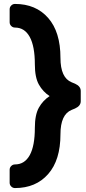

<svg xmlns="http://www.w3.org/2000/svg" viewBox="-20 -796 438 975"><path d="M56 39Q105 39 131 -8Q157 -55 157 -147Q157 -213 177.5 -249.5Q198 -286 232 -308Q198 -330 177.5 -366.5Q157 -403 157 -469Q157 -561 131 -608.5Q105 -656 56 -656Q45 -656 37 -664Q29 -672 29 -683V-749Q29 -760 37 -768Q45 -776 56 -776Q162 -776 224.5 -705Q287 -634 287 -502Q287 -401 344 -378L361 -371Q390 -358 390 -334V-282Q390 -258 361 -245L344 -238Q287 -215 287 -114Q287 17 224.5 88Q162 159 56 159Q45 159 37 151Q29 143 29 132V66Q29 55 37 47Q45 39 56 39Z"/></svg>

Font: Hezaedrus Medium
Style: Regular
Weight: 500
Designer: Hubert & Fischer
Foundry: Hubert & Fischer
Version: Version 1.10;September 3, 2019;FontCreator 11.5.0.2425 64-bi